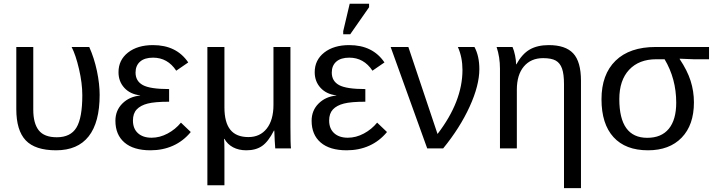

<svg xmlns="http://www.w3.org/2000/svg" viewBox="-20 -773 3728 1000"><path d="M499 -278.8Q499 -135.7 441.9 -63Q384.8 9.8 272 9.8Q163.1 9.8 114 -42Q64.9 -93.8 64.9 -204.6V-528.3H153.3V-201.7Q153.3 -130.4 181.9 -94.2Q210.4 -58.1 275.9 -58.1Q347.7 -58.1 378.2 -108.6Q408.7 -159.2 408.7 -276.9Q408.7 -339.4 391.6 -413.1Q374.5 -486.8 353 -528.3H444.8Q470.7 -470.7 484.9 -403.3Q499 -335.9 499 -278.8Z M769.5 -55.7Q812 -55.7 852.8 -77.4Q893.6 -99.1 922.4 -134.3L973.6 -85.4Q934.6 -38.1 881.3 -14.2Q828.1 9.8 763.7 9.8Q675.3 9.8 628.2 -30.8Q581.1 -71.3 581.1 -144Q581.1 -197.8 617.4 -233.9Q653.8 -270 710 -275.4V-276.4Q658.2 -282.2 627.7 -315.4Q597.2 -348.6 597.2 -397Q597.2 -460.4 646.7 -499.3Q696.3 -538.1 776.9 -538.1Q899.4 -538.1 960.4 -447.8L897.9 -404.8Q853 -472.7 777.3 -472.7Q732.9 -472.7 709.5 -451.9Q686 -431.2 686 -395Q686 -350.6 724.1 -329.8Q762.2 -309.1 860.8 -309.1V-243.2Q786.1 -243.2 749 -233.6Q711.9 -224.1 692.1 -203.1Q672.4 -182.1 672.4 -145.5Q672.4 -103 698.5 -79.3Q724.6 -55.7 769.5 -55.7Z M1413.6 0Q1412.6 -5.9 1410.9 -39.8Q1409.2 -73.7 1408.7 -92.8H1406.7Q1377.4 -35.2 1345 -12.7Q1312.5 9.8 1263.2 9.8Q1223.1 9.8 1193.8 -5.9Q1164.6 -21.5 1148.9 -49.8H1147Q1148.9 -28.8 1148.9 9.8V191.9H1060.1V-528.3H1148.9V-213.9Q1148.9 -135.3 1179.7 -97.2Q1210.4 -59.1 1273.9 -59.1Q1334.5 -59.1 1369.4 -103.5Q1404.3 -147.9 1404.3 -227.1V-528.3H1492.7V-113.8Q1492.7 -20.5 1495.6 0Z M1791.5 -55.7Q1834 -55.7 1874.8 -77.4Q1915.5 -99.1 1944.3 -134.3L1995.6 -85.4Q1956.5 -38.1 1903.3 -14.2Q1850.1 9.8 1785.6 9.8Q1697.3 9.8 1650.1 -30.8Q1603 -71.3 1603 -144Q1603 -197.8 1639.4 -233.9Q1675.8 -270 1731.9 -275.4V-276.4Q1680.2 -282.2 1649.7 -315.4Q1619.1 -348.6 1619.1 -397Q1619.1 -460.4 1668.7 -499.3Q1718.3 -538.1 1798.8 -538.1Q1921.4 -538.1 1982.4 -447.8L1919.9 -404.8Q1875 -472.7 1799.3 -472.7Q1754.9 -472.7 1731.4 -451.9Q1708 -431.2 1708 -395Q1708 -350.6 1746.1 -329.8Q1784.2 -309.1 1882.8 -309.1V-243.2Q1808.1 -243.2 1771 -233.6Q1733.9 -224.1 1714.1 -203.1Q1694.3 -182.1 1694.3 -145.5Q1694.3 -103 1720.5 -79.3Q1746.6 -55.7 1791.5 -55.7ZM1767.6 -594.7V-610.8L1801.3 -753.4H1902.3V-735.4L1804.2 -594.7Z M2476.6 -413.1Q2476.6 -328.1 2426 -217.5Q2375.5 -106.9 2288.1 0H2205.1L2014.6 -528.3H2106.9L2258.8 -75.2Q2388.7 -244.6 2388.7 -408.7Q2388.7 -474.6 2364.7 -528.3H2451.2Q2476.6 -481 2476.6 -413.1Z M2917.5 207V-335Q2917.5 -387.2 2907.2 -416Q2897 -444.8 2874.5 -457.5Q2852.1 -470.2 2808.6 -470.2Q2745.1 -470.2 2708.5 -426.8Q2671.9 -383.3 2671.9 -306.2V0H2584V-415.5Q2584 -475.6 2566.4 -528.3H2649.4Q2657.7 -509.3 2662.8 -483.6Q2668 -458 2668 -438H2669.4Q2699.7 -492.7 2739.5 -515.4Q2779.3 -538.1 2838.4 -538.1Q2925.3 -538.1 2965.6 -494.9Q3005.9 -451.7 3005.9 -352.1V207Z M3594.2 -239.7Q3594.2 -122.1 3530.5 -56.2Q3466.8 9.8 3355 9.8Q3237.8 9.8 3175.3 -58.8Q3112.8 -127.4 3112.8 -255.9Q3112.8 -385.3 3186 -456.8Q3259.3 -528.3 3395 -528.3H3672.9V-464.4H3592.3L3520 -467.3V-465.3Q3559.6 -406.2 3576.9 -352.1Q3594.2 -297.9 3594.2 -239.7ZM3502 -238.3Q3502 -362.8 3441.4 -464.4H3397.9Q3308.1 -464.4 3256.8 -409.7Q3205.6 -355 3205.6 -256.8Q3205.6 -55.2 3351.1 -55.2Q3424.8 -55.2 3463.4 -102.3Q3502 -149.4 3502 -238.3Z"/></svg>

Font: Liberation Sans
Style: Regular
Weight: 400
Designer: Steve Matteson
Foundry: Ascender Corporation
Version: Version 2.00.1